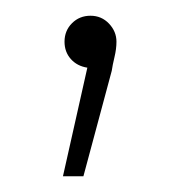

<svg xmlns="http://www.w3.org/2000/svg" viewBox="-20 -83 230 244"><path d="M128 -30Q128 -21 125.5 -10.5Q123 0 122 7L86 141H60L91 3Q78 1 70 -8Q62 -17 62 -30Q62 -44 71.5 -53.5Q81 -63 95 -63Q109 -63 118.5 -53Q128 -43 128 -30Z"/></svg>

Font: Montserrat Alternates ExLight
Style: Regular
Weight: 275
Designer: Julieta Ulanovsky
Foundry: Julieta Ulanovsky
Version: Version 7.200